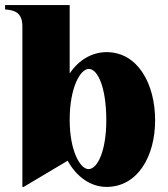

<svg xmlns="http://www.w3.org/2000/svg" viewBox="-22 -720 661 755"><path d="M66 -616V15H71L244 -88C279 -25 334 15 397 15C519 15 588 -105 588 -247C588 -390 520 -515 397 -515C340 -515 287 -484 252 -431V-700H-2V-683C34 -680 66 -672 66 -616ZM326 -55C294 -55 252 -125 252 -249C252 -376 294 -449 327 -449C363 -449 396 -375 396 -247C396 -128 362 -55 326 -55Z"/></svg>

Font: Sprat Condesed
Style: Bold
Weight: 700
Width: 3
Designer: Ethan Nakache
Foundry: Collletttivo
Version: Version 2.000;Glyphs 3.2 (3217)